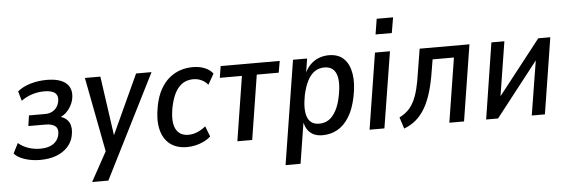

<svg xmlns="http://www.w3.org/2000/svg" viewBox="-54 -883 3656 1237"><g transform="rotate(-5 1774.5 -264.0)"><path d="M175 9Q122 9 76 -6Q30 -21 8 -47L41 -112Q67 -89 104 -76Q141 -63 182 -63Q235 -63 266 -84Q297 -105 305 -141Q313 -179 293 -197Q273 -215 227 -215H118L128 -283H234Q268 -283 292 -302Q316 -321 323 -354Q331 -391 310 -410Q289 -429 240 -429Q199 -429 161 -417Q123 -405 90 -381L72 -443Q105 -471 155.5 -486Q206 -501 261 -501Q349 -501 388.5 -464.5Q428 -428 414 -361Q409 -339 397 -318Q385 -297 368 -280.5Q351 -264 328 -254V-257Q370 -244 386 -211Q402 -178 391 -128Q383 -88 354 -56.5Q325 -25 280 -8Q235 9 175 9Z M496 180 606 -20 607 25 508 -492H608L665 -90H654L839 -492H939L601 180Z M1126 9Q1057 9 1014 -25.5Q971 -60 957 -123Q943 -186 960 -271Q972 -333 996 -376.5Q1020 -420 1053 -447.5Q1086 -475 1124.5 -488Q1163 -501 1206 -501Q1250 -501 1283.5 -487Q1317 -473 1336 -448L1297 -379Q1280 -400 1255.5 -411.5Q1231 -423 1203 -423Q1177 -423 1154.5 -414.5Q1132 -406 1112.5 -386.5Q1093 -367 1078.5 -335Q1064 -303 1054 -256Q1036 -161 1060 -115Q1084 -69 1141 -69Q1171 -69 1200 -81.5Q1229 -94 1253 -114L1279 -46Q1259 -28 1234 -16Q1209 -4 1181.5 2.5Q1154 9 1126 9Z M1451 0 1517 -417H1374L1386 -492H1768L1755 -417H1613L1547 0Z M1747 180 1854 -492H1945L1928 -382H1922Q1938 -424 1963 -450Q1988 -476 2019.5 -488.5Q2051 -501 2086 -501Q2147 -501 2182.5 -466.5Q2218 -432 2228.5 -368.5Q2239 -305 2221 -219Q2205 -141 2173.5 -90.5Q2142 -40 2098.5 -15.5Q2055 9 2002 9Q1948 9 1918 -21Q1888 -51 1882 -104H1889L1844 180ZM1987 -67Q2022 -67 2048.5 -84.5Q2075 -102 2095.5 -139Q2116 -176 2127 -233Q2146 -327 2126.5 -376Q2107 -425 2050 -425Q2017 -425 1990 -408Q1963 -391 1943 -354Q1923 -317 1910 -259Q1892 -165 1911 -116Q1930 -67 1987 -67Z M2398 -608 2414 -708H2520L2503 -608ZM2306 0 2384 -492H2481L2402 0Z M2529 12 2505 -62Q2537 -78 2560 -100Q2583 -122 2599.5 -154.5Q2616 -187 2628 -234Q2640 -281 2649 -345L2673 -492H2995L2917 0H2822L2888 -416H2750L2738 -344Q2726 -266 2708 -206.5Q2690 -147 2665 -104.5Q2640 -62 2607 -33.5Q2574 -5 2529 12Z M3060 0 3137 -492H3221L3157 -90H3125L3440 -492H3518L3440 0H3355L3420 -403H3452L3137 0Z"/></g></svg>

Font: Nunito Sans 10pt Condensed SemiBold
Style: Italic
Weight: 600
Width: 3
Italic angle: -9°
Designer: Vernon Adams
Foundry: Vernon Adams
Version: Version 3.101;gftools[0.9.27]